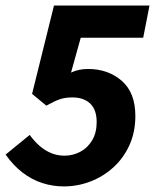

<svg xmlns="http://www.w3.org/2000/svg" viewBox="-23 -655 555 687"><path d="M205.3 12Q165.7 12 128.5 0Q91.3 -11.9 58.1 -37.2Q24.9 -62.4 -2.9 -101.9L83.3 -172.3Q99.6 -149.6 118.6 -133.1Q137.6 -116.5 159.7 -107.3Q181.8 -98 208 -98Q238.4 -98 264.8 -112.3Q291.2 -126.5 307 -153.4Q322.9 -180.3 322.9 -217.8Q322.9 -262.3 299.7 -284.4Q276.6 -306.4 236 -306.4Q211.5 -306.4 193.4 -300.6Q175.2 -294.9 142.7 -277L91.8 -319L170.1 -635.1H511.9L489.4 -520.1H265.9L231.2 -395.4Q246.3 -402.3 261.1 -405.3Q275.9 -408.2 292 -408.2Q364 -408.2 412.7 -365.8Q461.3 -323.4 461.3 -240.2Q461.3 -181.9 440 -135.3Q418.7 -88.6 382.2 -55.7Q345.7 -22.8 300.1 -5.4Q254.6 12 205.3 12Z"/></svg>

Font: Source Sans 3
Style: Italic
Weight: 200
Italic angle: -11°
Designer: Paul D. Hunt
Foundry: Adobe
Version: Version 3.046;hotconv 1.0.118;makeotfexe 2.5.65603